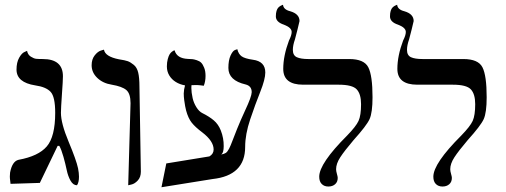

<svg xmlns="http://www.w3.org/2000/svg" viewBox="-20 -766 2109 800"><path d="M233.9 -295.9Q233.9 -252 265.9 -175.5Q297.9 -99.1 305.2 -64.9Q309.1 -44.9 309.1 -29.8Q309.1 -5.9 300.8 5.9Q284.7 5.9 273.9 -13.2Q263.2 -32.2 258.1 -57.1Q252.9 -82 244.4 -112.5Q235.8 -143.1 227.1 -158.2H220.2L146 -3.9L23.9 0Q23.9 -2 22.5 -12.5Q21 -22.9 21 -30.8Q21 -40.5 22 -46.9Q30.8 -93.8 57.1 -100.1Q140.1 -115.2 175 -156Q210 -196.8 210 -295.9Q210 -362.8 190.9 -383.3Q171.9 -403.8 127 -410.2Q48.8 -422.4 48.8 -476.1Q48.8 -505.9 59.8 -525.4Q70.8 -544.9 82 -549.3L92.8 -554.2Q95.7 -538.1 108.4 -530Q121.1 -522 130.6 -521Q140.1 -520 158.2 -520Q242.2 -520 242.2 -448.2Q242.2 -430.2 238 -372.6Q233.9 -314.9 233.9 -295.9Z M514.2 5.9 523.9 -335.9Q523.9 -376 506.3 -390.9Q488.8 -405.8 445.8 -413.1Q408.7 -418.9 385.3 -441.4Q361.8 -463.9 361.8 -494.1Q361.8 -519 374.3 -534.9Q386.7 -550.8 399.9 -555.2L413.1 -559.1Q418 -530.3 475.1 -519Q501 -515.1 512.5 -511Q523.9 -506.8 537.4 -495.8Q550.8 -484.9 555.9 -463.4Q561 -441.9 561 -405.8L566.9 -50.8Q566.9 -27.8 554 -13.9Q541 0 527.3 2.9Z M751 -410.2Q729 -414.1 712.2 -424.6Q695.3 -435.1 685.3 -451.7Q675.3 -468.3 675.3 -489.3Q675.3 -506.3 679 -519.8Q682.6 -533.2 686.8 -539.8Q690.9 -546.4 696.3 -550.5Q701.7 -554.7 703.9 -555.4Q706.1 -556.2 707.5 -556.2Q716.8 -522.5 763.2 -520.5Q774.9 -520 781.5 -519.5Q788.1 -519 800 -515.1Q812 -511.2 818.6 -504.4Q825.2 -497.6 830.8 -483.6Q836.4 -469.7 836.4 -449.7Q836.4 -426.8 829.1 -408.7Q822.3 -409.7 816.2 -410.4Q810.1 -411.1 805.2 -411.4Q800.3 -411.6 794.9 -411.6Q787.6 -411.6 777.8 -411.1Q777.3 -405.3 777.3 -399.4Q777.3 -381.3 782.7 -356.9Q787.1 -337.4 798.3 -319.3Q809.6 -301.3 822.8 -294.9Q852.1 -280.3 870.8 -264.4Q889.6 -248.5 899.9 -222.7Q912.6 -190.4 912.1 -156.7Q912.1 -144 909.7 -135Q907.2 -126 901.4 -122.1Q914.1 -124.5 920.9 -128.9Q927.7 -133.3 934.6 -146.7Q941.4 -160.2 947.3 -176.3Q953.1 -192.4 968 -229.2Q982.9 -266.1 1001.5 -306.2Q1028.3 -363.3 1028.8 -381.8Q1028.8 -407.7 1003.4 -414.1Q931.6 -430.7 931.6 -482.9Q931.6 -515.1 940.7 -534.7Q949.7 -554.2 959 -557.6L968.8 -561Q973.6 -541 986.6 -531.5Q999.5 -522 1033.7 -517.1Q1085.4 -510.3 1085.4 -463.9Q1085.4 -436 1064.5 -383.5Q1043.5 -331.1 1022.5 -268.6Q1001.5 -206.1 1001.5 -153.8Q1001.5 -34.7 865.7 -20L652.8 14.2L672.9 -85L852.5 -114.3Q870.1 -124.5 870.1 -143.1Q870.1 -178.2 822.8 -214.4Q793.5 -236.3 778.8 -254.9Q764.2 -273.4 755.4 -305.7Q753.4 -313.5 751.5 -323.5Q749.5 -333.5 747.6 -348.4Q745.6 -363.3 745.6 -376.5Q746.1 -393.6 751 -410.2Z M1200.2 -558.1Q1200.2 -535.2 1216.8 -527.6Q1233.4 -520 1265.1 -520H1435.1Q1497.1 -520 1514.6 -485.6Q1532.2 -451.2 1532.2 -360.8Q1532.2 -296.9 1519.8 -269.5Q1507.3 -242.2 1453.1 -182.1Q1415 -137.2 1397.7 -110.6Q1380.4 -84 1380.4 -61Q1380.4 -53.2 1383.8 -41.5Q1387.2 -29.8 1387.2 -24.9Q1387.2 -7.8 1376.2 1.7Q1365.2 11.2 1348.1 11.2Q1331.1 11.2 1320.6 0.7Q1310.1 -9.8 1310.1 -29.8Q1310.1 -85 1426.3 -201.2Q1463.4 -239.3 1473.9 -262.2Q1484.4 -285.2 1484.4 -332Q1484.4 -374 1466.3 -393.6Q1448.2 -413.1 1391.1 -413.1H1243.2Q1160.2 -413.1 1160.2 -479Q1160.2 -533.2 1184.1 -597.2Q1195.3 -619.1 1195.3 -632.8Q1195.3 -650.9 1163.1 -663.1Q1128.9 -674.3 1129.4 -698.2Q1129.4 -711.4 1132.3 -720.7Q1135.3 -730 1139.6 -734.4Q1144 -738.8 1148.7 -741.5Q1153.3 -744.1 1156.2 -745.1L1159.2 -746.1Q1161.1 -726.1 1189 -719.2Q1228 -708 1228 -678.2Q1228 -676.3 1219.5 -642.6Q1210.9 -608.9 1209 -602.1Q1200.2 -577.1 1200.2 -558.1Z M1675.8 -558.1Q1675.8 -535.2 1692.4 -527.6Q1709 -520 1740.7 -520H1910.6Q1972.7 -520 1990.2 -485.6Q2007.8 -451.2 2007.8 -360.8Q2007.8 -296.9 1995.4 -269.5Q1982.9 -242.2 1928.7 -182.1Q1890.6 -137.2 1873.3 -110.6Q1856 -84 1856 -61Q1856 -53.2 1859.4 -41.5Q1862.8 -29.8 1862.8 -24.9Q1862.8 -7.8 1851.8 1.7Q1840.8 11.2 1823.7 11.2Q1806.6 11.2 1796.1 0.7Q1785.6 -9.8 1785.6 -29.8Q1785.6 -85 1901.9 -201.2Q1939 -239.3 1949.5 -262.2Q1960 -285.2 1960 -332Q1960 -374 1941.9 -393.6Q1923.8 -413.1 1866.7 -413.1H1718.8Q1635.7 -413.1 1635.7 -479Q1635.7 -533.2 1659.7 -597.2Q1670.9 -619.1 1670.9 -632.8Q1670.9 -650.9 1638.7 -663.1Q1604.5 -674.3 1605 -698.2Q1605 -711.4 1607.9 -720.7Q1610.8 -730 1615.2 -734.4Q1619.6 -738.8 1624.3 -741.5Q1628.9 -744.1 1631.8 -745.1L1634.8 -746.1Q1636.7 -726.1 1664.6 -719.2Q1703.6 -708 1703.6 -678.2Q1703.6 -676.3 1695.1 -642.6Q1686.5 -608.9 1684.6 -602.1Q1675.8 -577.1 1675.8 -558.1Z"/></svg>

Font: Linux Libertine Display
Style: Regular
Weight: 400
Designer: Philipp H. Poll
Foundry: Philipp H. Poll
Version: Version 5.0.9